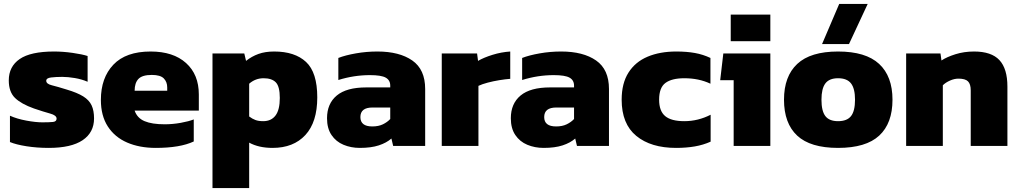

<svg xmlns="http://www.w3.org/2000/svg" viewBox="-20 -748 5223 984"><path d="M230 10Q169 10 115.5 1.5Q62 -7 31 -20V-155Q66 -139 114.5 -130Q163 -121 197 -121Q233 -121 251.5 -123Q270 -125 270 -140Q270 -157 237 -166Q204 -175 154 -192Q89 -215 57 -246Q25 -277 25 -336Q25 -407 81 -445.5Q137 -484 257 -484Q303 -484 352 -477Q401 -470 429 -461V-329Q399 -342 363.5 -348Q328 -354 299 -354Q267 -354 242 -351Q217 -348 217 -334Q217 -318 245.5 -311Q274 -304 322 -289Q376 -273 406.5 -254Q437 -235 449.5 -208Q462 -181 462 -141Q462 -69 403.5 -29.5Q345 10 230 10Z M778 10Q695 10 631.5 -17.5Q568 -45 532.5 -100Q497 -155 497 -236Q497 -349 561 -416.5Q625 -484 752 -484Q868 -484 933.5 -425Q999 -366 999 -264V-181H670Q683 -143 721 -127Q759 -111 824 -111Q865 -111 906.5 -118.5Q948 -126 973 -136V-23Q903 10 778 10ZM670 -283H837V-300Q837 -328 819.5 -346Q802 -364 758 -364Q709 -364 689.5 -343.5Q670 -323 670 -283Z M1069 216V-474H1232L1241 -436Q1270 -459 1304.5 -471.5Q1339 -484 1385 -484Q1491 -484 1548.5 -430.5Q1606 -377 1606 -249Q1606 -122 1545 -56Q1484 10 1377 10Q1306 10 1257 -17V216ZM1329 -127Q1370 -127 1392 -156Q1414 -185 1414 -246Q1414 -305 1393.5 -326Q1373 -347 1331 -347Q1289 -347 1257 -319V-151Q1273 -139 1289 -133Q1305 -127 1329 -127Z M1824 10Q1779 10 1740.5 -6Q1702 -22 1679 -56Q1656 -90 1656 -142Q1656 -217 1706 -258.5Q1756 -300 1857 -300H1980V-309Q1980 -337 1957 -350Q1934 -363 1876 -363Q1794 -363 1714 -338V-451Q1750 -465 1804 -474.5Q1858 -484 1914 -484Q2027 -484 2093 -438Q2159 -392 2159 -292V0H1995L1986 -38Q1961 -16 1921.5 -3Q1882 10 1824 10ZM1888 -100Q1920 -100 1942.5 -111Q1965 -122 1980 -138V-197H1889Q1827 -197 1827 -148Q1827 -100 1888 -100Z M2244 0V-474H2425L2430 -436Q2459 -453 2504 -467Q2549 -481 2595 -484V-344Q2569 -342 2538.5 -337Q2508 -332 2479.5 -324.5Q2451 -317 2432 -308V0Z M2766 10Q2721 10 2682.5 -6Q2644 -22 2621 -56Q2598 -90 2598 -142Q2598 -217 2648 -258.5Q2698 -300 2799 -300H2922V-309Q2922 -337 2899 -350Q2876 -363 2818 -363Q2736 -363 2656 -338V-451Q2692 -465 2746 -474.5Q2800 -484 2856 -484Q2969 -484 3035 -438Q3101 -392 3101 -292V0H2937L2928 -38Q2903 -16 2863.5 -3Q2824 10 2766 10ZM2830 -100Q2862 -100 2884.5 -111Q2907 -122 2922 -138V-197H2831Q2769 -197 2769 -148Q2769 -100 2830 -100Z M3445 10Q3316 10 3241 -51.5Q3166 -113 3166 -237Q3166 -321 3201 -376Q3236 -431 3299 -457.5Q3362 -484 3446 -484Q3499 -484 3541 -476.5Q3583 -469 3621 -451V-319Q3562 -347 3487 -347Q3423 -347 3390.5 -323Q3358 -299 3358 -237Q3358 -179 3389 -153Q3420 -127 3487 -127Q3523 -127 3557 -135.5Q3591 -144 3622 -160V-22Q3584 -5 3540.5 2.5Q3497 10 3445 10Z M3725 -537V-673H3928V-537ZM3740 0V-337H3671L3687 -474H3928V0Z M4193 -522 4281 -728H4427L4331 -522ZM4275 10Q4133 10 4065.5 -53Q3998 -116 3998 -237Q3998 -357 4066 -420.5Q4134 -484 4275 -484Q4417 -484 4485.5 -420.5Q4554 -357 4554 -237Q4554 -116 4486 -53Q4418 10 4275 10ZM4275 -127Q4321 -127 4341.5 -153Q4362 -179 4362 -237Q4362 -294 4341.5 -320.5Q4321 -347 4275 -347Q4230 -347 4210 -320.5Q4190 -294 4190 -237Q4190 -179 4210 -153Q4230 -127 4275 -127Z M4624 0V-474H4800L4805 -438Q4832 -456 4876.5 -470Q4921 -484 4972 -484Q5061 -484 5102 -440Q5143 -396 5143 -304V0H4955V-285Q4955 -317 4941 -331Q4927 -345 4892 -345Q4871 -345 4848.5 -335Q4826 -325 4812 -311V0Z"/></svg>

Font: Kanit
Style: Bold
Weight: 700
Designer: Katatrad Team
Foundry: CadsonDemak
Version: Version 2.000; ttfautohint (v1.8.3)